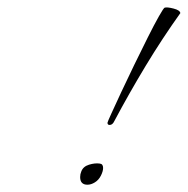

<svg xmlns="http://www.w3.org/2000/svg" viewBox="-20 -497 515 527"><path d="M281 -154Q275 -154 275 -160Q275 -162 285.5 -185Q296 -208 312.5 -243.5Q329 -279 348.5 -319Q368 -359 385.5 -394Q403 -429 416 -452Q429 -475 432 -476Q439 -478 456.5 -473.5Q474 -469 475 -461Q425 -391 380 -316.5Q335 -242 294 -165Q289 -154 281 -154ZM220 10Q200 10 200 -11Q200 -19 203 -26Q208 -40 224.5 -45Q241 -50 254 -48Q263 -47 263 -36Q263 -27 257 -15Q251 -3 240.5 3.5Q230 10 220 10Z"/></svg>

Font: WindSong
Style: Regular
Weight: 400
Designer: Robert E. Leuschke
Foundry: Robert E. Leuschke
Version: Version 1.010; ttfautohint (v1.8.3)